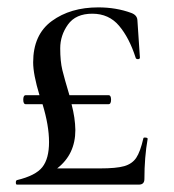

<svg xmlns="http://www.w3.org/2000/svg" viewBox="-20 -500 472 520"><path d="M251 -43.9Q294.9 -43.9 316.4 -50Q337.9 -56.2 348.9 -72.5Q359.9 -88.9 368.2 -125Q368.2 -127.9 374 -127.4Q379.9 -127 379.9 -124Q371.1 -74.2 371.1 -15.1Q371.1 0 356 0H25.9Q22.9 0 22.9 -5.6Q22.9 -11.2 25.9 -12.2Q76.7 -24.4 94.7 -47.4Q112.8 -70.3 112.8 -115.2Q112.8 -160.2 95.2 -217.8H49.8Q43 -217.8 43 -230Q43 -242.2 49.8 -242.2H86.9Q69.8 -298.8 69.8 -331.1Q69.8 -406.2 120.4 -443.1Q170.9 -480 246.1 -480Q294.9 -480 335.9 -464.8Q351.1 -459 352.1 -445.8L358.9 -344.2Q358.9 -339.8 353.5 -339.8Q348.1 -339.8 347.2 -344.2Q330.1 -397.5 302.5 -430.2Q274.9 -462.9 230 -462.9Q185.1 -462.9 164.1 -433.6Q143.1 -404.3 143.1 -369.1Q143.1 -334 148.9 -310.1Q154.8 -286.1 168 -242.2H273.9Q280.8 -242.2 280.8 -230Q280.8 -217.8 273.9 -217.8H173.8Q183.6 -180.7 184.1 -147.9Q184.1 -82 134.8 -43.9Z"/></svg>

Font: Cormorant-Medium
Style: Regular
Weight: 500
Designer: Christian Thalmann (Catharsis Fonts)
Version: Version 3.000